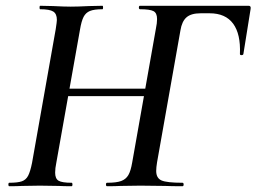

<svg xmlns="http://www.w3.org/2000/svg" viewBox="-20 -645 888 665"><path d="M351 -12Q383 -12 399.5 -18Q416 -24 424.5 -38.5Q433 -53 438 -83L520 -546Q524 -565 524 -579Q524 -600 511.5 -606.5Q499 -613 465 -613Q461 -613 461 -619Q461 -625 465 -625H841Q850 -625 848 -614L823 -458Q822 -454 816.5 -454Q811 -454 811 -458Q814 -527 787.5 -563Q761 -599 706 -599H675Q642 -599 626 -585Q610 -571 605 -540L524 -83Q521 -65 521 -53Q521 -28 539.5 -20Q558 -12 612 -12Q616 -12 616 -6Q616 0 612 0Q573 0 552 -1L466 -2L397 -1Q380 0 351 0Q347 0 347 -6Q347 -12 351 -12ZM12 -12Q41 -12 55.5 -17Q70 -22 77.5 -36.5Q85 -51 91 -81L173 -544Q177 -570 177 -576Q177 -597 164.5 -605Q152 -613 119 -613Q117 -613 117 -619Q117 -625 119 -625L164 -624Q202 -622 225 -622Q249 -622 289 -624L335 -625Q337 -625 337 -619Q337 -613 335 -613Q306 -613 291.5 -607Q277 -601 269.5 -586.5Q262 -572 257 -542L175 -81Q171 -62 171 -47Q171 -26 183 -19Q195 -12 228 -12Q231 -12 231 -6Q231 0 228 0Q200 0 184 -1L118 -2L56 -1Q40 0 12 0Q9 0 9 -6Q9 -12 12 -12ZM166 -338H530L528 -312H163Z"/></svg>

Font: Cormorant Infant SemiBold
Style: Italic
Weight: 600
Italic angle: -10°
Designer: Christian Thalmann (Catharsis Fonts)
Foundry: Catharsis Fonts
Version: Version 4.000